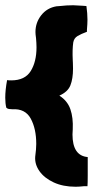

<svg xmlns="http://www.w3.org/2000/svg" viewBox="-26 -705 364 731"><path d="M262 6Q214 6 178.5 -10.5Q143 -27 124.5 -53Q106 -79 108 -108Q112 -138 112 -157Q112 -215 91 -253.5Q70 -292 21 -289Q14 -289 8 -290Q2 -291 -2 -295Q-6 -311 -6 -333Q-6 -362 1 -400Q6 -399 17 -399Q69 -399 91 -434.5Q113 -470 113 -525Q113 -540 111 -562V-561Q109 -575 109 -583Q109 -619 131 -647Q153 -675 189 -681L202 -682Q227 -685 253 -685L290 -683L303 -682Q307 -654 307 -630Q307 -614 305 -592V-584Q283 -576 269.5 -568Q256 -560 253 -544Q249 -517 251 -476Q251 -473 251.5 -466Q252 -459 252 -444Q252 -405 242 -380Q232 -355 200 -341Q231 -321 242 -289Q253 -257 251 -213L250 -193Q250 -112 308 -107V-37Q308 -7 307 4H293Q275 6 262 6Z"/></svg>

Font: Londrina Solid Black
Style: Regular
Weight: 900
Designer: Marcelo Magalhaes
Foundry: Marcelo Magalhães
Version: Version 1.002